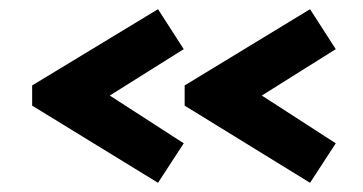

<svg xmlns="http://www.w3.org/2000/svg" viewBox="-20 -507 791 418"><path d="M324 -487 380 -400 219 -299 380 -195 324 -109 50 -277V-321ZM655 -487 711 -400 550 -299 711 -195 655 -109 382 -277V-321Z"/></svg>

Font: Turret Road ExtraBold
Style: Regular
Weight: 800
Designer: Noponies
Foundry: Noponies
Version: Version 1.001; ttfautohint (v1.8)